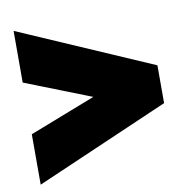

<svg xmlns="http://www.w3.org/2000/svg" viewBox="-72 -735 733 750"><g transform="rotate(-10 295.0 -360.0)"><path d="M30 -665 560 -435V-285L30 -55V-255L292 -357L30 -460Z"/></g></svg>

Font: Golos Text ExtraBold
Style: Regular
Weight: 800
Designer: A.Korolkova, Vitaly Kuzmin
Foundry: ParaType Ltd
Version: Version 2.004